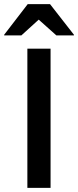

<svg xmlns="http://www.w3.org/2000/svg" viewBox="-46 -911 378 931"><path d="M86.7 0V-675H199.2V0ZM-25.8 -739.2V-742.5L88.3 -890.8H196.7L312.5 -742.5V-739.2H227.5L141.7 -815.8L57.5 -739.2Z"/></svg>

Font: Funnel Sans Medium
Style: Regular
Weight: 500
Version: Version 1.000; Beta; Release 5; Build 24; ttfautohint (v1.8.